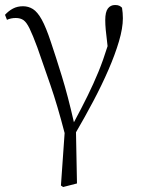

<svg xmlns="http://www.w3.org/2000/svg" viewBox="-20 -542 564 766"><path d="M223.1 198.2 237.8 -11.2Q209.5 -120.6 180.9 -203.4Q152.3 -286.1 128.9 -353Q110.4 -402.8 98.1 -428Q85.9 -453.1 73.7 -461.7Q61.5 -470.2 43 -470.2Q23.4 -470.2 7.8 -462.9L0 -482.9Q14.2 -498.5 31.7 -507.8Q49.3 -517.1 71.8 -517.1Q93.3 -517.1 111.3 -505.9Q129.4 -494.6 146.5 -463.9Q163.6 -433.1 183.1 -374Q202.6 -316.4 226.8 -237.8Q251 -159.2 274.9 -54.2Q305.7 -111.3 329.3 -159.4Q353 -207.5 372.6 -255.1Q392.1 -302.7 409.2 -357.9Q403.8 -401.4 401.9 -422.6Q399.9 -443.8 399.9 -461.9Q399.9 -494.1 410.4 -508.1Q420.9 -522 439 -522Q450.2 -522 456.1 -519Q461.9 -516.1 466.8 -511.2Q470.2 -490.2 470.2 -469.2Q470.2 -429.7 454.6 -377Q439 -324.2 412.6 -263.4Q386.2 -202.6 352.5 -138.9Q318.8 -75.2 283.2 -14.2L287.1 189.9L231.9 204.1Z"/></svg>

Font: Source Han Serif TW ExtraLight
Style: Regular
Weight: 250
Designer: Ryoko NISHIZUKA Ë•øÂ°öÊ∂ºÂ≠ê (kana & ideographs); Frank Grie√ühammer (Latin, Greek & Cyrillic); Wenlong ZHANG Âº†ÊñáÈæô 
Foundry: Adobe
Version: Version 2.003;hotconv 1.1.1;makeotfexe 2.6.0